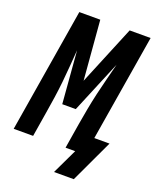

<svg xmlns="http://www.w3.org/2000/svg" viewBox="-177 -827 864 1068"><g transform="rotate(20 254.5 -293.0)"><path d="M393 149H276L347 0H290L314 -147Q322 -195 331 -243Q340 -291 351 -339Q362 -387 374.5 -435Q387 -483 399 -531L270 -221H190L165 -531Q161 -483 157.5 -435Q154 -387 149 -339Q144 -291 137 -243Q130 -195 122 -147L98 0H-17L104 -735H228L257 -384L402 -735H526L422 -105H512Z"/></g></svg>

Font: Iosevka Term Curly Extrabold
Style: Italic
Weight: 800
Italic angle: -9°
Designer: Belleve Invis
Foundry: Belleve Invis
Version: Version 32.3.0